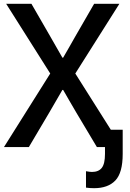

<svg xmlns="http://www.w3.org/2000/svg" viewBox="-20 -779 686 1017"><path d="M1 0 246.1 -389.6 12.7 -758.8H146.5L245.1 -587.9Q255.9 -568.4 277.8 -530.8Q299.8 -493.2 310.5 -473.6H314.5Q325.2 -493.2 347.7 -531.2Q370.1 -569.3 379.9 -587.9L478.5 -758.8H612.3L378.9 -389.6L625 0H493.2L384.8 -181.6Q372.1 -202.1 347.7 -245.1Q323.2 -288.1 314.5 -302.7H310.5Q285.2 -257.8 240.2 -181.6L132.8 0ZM435.5 127.9Q457 131.8 466.8 131.8Q502 131.8 519 110.4Q536.1 88.9 536.1 36.1V-91.8H629.9V36.1Q629.9 136.7 590.8 177.2Q551.8 217.8 478.5 217.8Q456.1 217.8 435.5 214.8Z"/></svg>

Font: Gothic A1 SemiBold
Style: Regular
Weight: 600
Version: Version 2.50